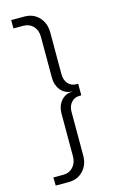

<svg xmlns="http://www.w3.org/2000/svg" viewBox="-137 -788 627 1023"><g transform="rotate(-15 177.0 -276.5)"><path d="M109 180H37L36 135H91Q124 135 145 112Q166 89 166 54V-183Q166 -223 188.5 -250.5Q211 -278 245 -280L255 -281L245 -282Q210 -285 188 -312.5Q166 -340 166 -380V-606Q166 -642 145 -664.5Q124 -687 91 -687H36V-733H109Q158 -733 189 -700Q220 -667 220 -615V-384Q220 -353 237.5 -333Q255 -313 283 -313H293V-249H283Q255 -249 237.5 -229Q220 -209 220 -178V63Q220 114 189 147Q158 180 109 180Z"/></g></svg>

Font: Metropolitano Light
Style: Regular
Weight: 300
Designer: Fonts by Alex Slobzheninov & Chris M. Simpson / Changes by Cristiano Sobral
Foundry: Fonts by Alex Slobzheninov & Chris M. Simpson / Changes by Cristiano Sobral
Version: Version 1.00;August 30, 2020;FontCreator 13.0.0.2681 64-bit